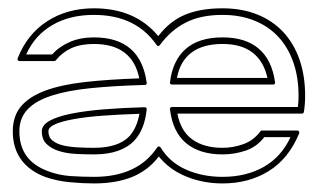

<svg xmlns="http://www.w3.org/2000/svg" viewBox="-20 -424 753 455"><path d="M26.4 -279.3Q23.4 -279.3 22.2 -281.5Q21 -283.7 22 -286.1Q43.9 -342.3 91.3 -373.3Q138.7 -404.3 202.6 -404.3Q300.8 -404.3 355 -338.4Q382.3 -374 418.7 -389.2Q455.1 -404.3 507.3 -404.3Q552.7 -404.3 589.1 -389.9Q625.5 -375.5 650.9 -348.4Q676.3 -321.3 689.7 -283Q703.1 -244.6 703.1 -196.8Q703.1 -177.7 700.2 -158.7Q699.2 -154.8 695.3 -154.8H400.4Q408.2 -113.3 435.8 -93.5Q463.4 -73.7 507.3 -73.7Q532.2 -73.7 556.4 -82.3Q580.6 -90.8 597.2 -112.8Q597.7 -113.8 598.9 -114.3Q600.1 -114.7 601.1 -114.7H684.6Q687.5 -114.7 688.7 -112.5Q689.9 -110.4 689 -107.9Q664.1 -47.9 616.9 -18.6Q569.8 10.7 507.3 10.7Q461.4 10.7 421.4 -5.6Q381.3 -22 356.4 -53.2Q331.1 -20 293 -4.6Q254.9 10.7 202.6 10.7Q176.3 10.7 145.5 7.8Q114.7 4.9 87.9 -4.4Q49.8 -18.6 30 -45.9Q10.3 -73.2 10.3 -112.8Q10.3 -148.4 29.5 -171.6Q48.8 -194.8 86.7 -209Q124.5 -223.1 180.4 -229.5Q236.3 -235.8 310.1 -238.3Q293.5 -319.8 202.6 -319.8Q171.4 -319.8 149.7 -310.1Q127.9 -300.3 112.3 -281.2Q111.8 -280.3 110.6 -279.8Q109.4 -279.3 108.4 -279.3ZM613.8 -239.3Q605 -278.8 578.6 -299.3Q552.2 -319.8 507.3 -319.8Q461.4 -319.8 434.1 -299.6Q406.7 -279.3 399.4 -239.3ZM287.1 -101.6Q295.4 -111.3 301.3 -124Q307.1 -136.7 310.5 -154.3Q263.7 -152.8 223.9 -149.9Q184.1 -147 155.5 -141.8Q127 -136.7 110.8 -129.6Q94.7 -122.6 94.7 -112.8Q94.7 -98.6 104.5 -90.8Q114.3 -83 129.9 -79.3Q145.5 -75.7 164.8 -74.7Q184.1 -73.7 202.6 -73.7Q260.7 -73.7 287.1 -101.6ZM298.3 -90.8Q267.1 -58.1 202.6 -58.1Q181.2 -58.1 159.2 -59.3Q137.2 -60.5 119.4 -66.2Q101.6 -71.8 90.3 -82.8Q79.1 -93.8 79.1 -112.8Q79.1 -127.4 97.4 -137.7Q115.7 -147.9 148.2 -154.5Q180.7 -161.1 225.3 -164.8Q270 -168.5 322.8 -169.9Q325.2 -169.9 326.7 -168.5Q328.1 -167 327.6 -164.6Q322.8 -117.2 298.3 -90.8ZM387.7 -223.6Q385.3 -223.6 383.8 -225.1Q382.3 -226.6 382.8 -229Q389.2 -281.2 420.4 -308.3Q451.7 -335.4 507.3 -335.4Q562 -335.4 593.3 -308.6Q624.5 -281.7 631.8 -229Q632.3 -226.6 630.9 -225.1Q629.4 -223.6 627 -223.6ZM103.5 -294.9Q120.1 -313.5 145.3 -324.5Q170.4 -335.4 202.6 -335.4Q313 -335.4 327.6 -228Q328.1 -225.6 326.7 -224.1Q325.2 -222.7 322.8 -222.7Q250.5 -220.7 195.1 -215.1Q139.6 -209.5 102.1 -197.3Q64.5 -185.1 45.2 -164.6Q25.9 -144 25.9 -112.8Q25.9 -43.5 93.3 -18.6Q118.7 -8.8 146.7 -6.8Q174.8 -4.9 202.6 -4.9Q306.2 -4.9 352.5 -74.7Q354 -77.1 356.7 -76.9Q359.4 -76.7 360.8 -74.2Q382.3 -39.1 421.1 -22Q460 -4.9 507.3 -4.9Q563 -4.9 604.7 -28.3Q646.5 -51.8 668.5 -99.1H606.4Q588.4 -75.7 561.8 -66.9Q535.2 -58.1 507.3 -58.1Q453.1 -58.1 421.1 -84.7Q389.2 -111.3 382.8 -165Q382.3 -167.5 383.8 -168.9Q385.3 -170.4 387.7 -170.4H686Q687.5 -182.1 687.5 -196.8Q687.5 -241.2 675 -276.6Q662.6 -312 639.4 -336.9Q616.2 -361.8 582.8 -375.2Q549.3 -388.7 507.3 -388.7Q456.1 -388.7 420.7 -370.8Q385.3 -353 358.9 -317.4Q357.4 -314.9 355 -314.9Q352.5 -314.9 351.1 -317.4Q301.8 -388.7 202.6 -388.7Q145 -388.7 103.5 -364.3Q62 -339.8 42 -294.9Z"/></svg>

Font: Fibel Sued Kontur LRS
Style: Regular
Weight: 400
Designer: Peter Wiegel
Foundry: Peter Wiegel
Version: Version 000.000